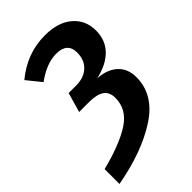

<svg xmlns="http://www.w3.org/2000/svg" viewBox="-243 -796 996 996"><g transform="rotate(-45 254.5 -298.5)"><path d="M495 -538Q495 -468 451 -422.5Q407 -377 324 -358Q392 -354 432 -318Q472 -282 472 -218Q472 -90 344.5 -7.5Q217 75 18 111V2Q164 -35 241.5 -85.5Q319 -136 319 -220Q319 -262 291.5 -281.5Q264 -301 205 -301H134L165 -409H220Q277 -409 311 -440.5Q345 -472 345 -526Q345 -599 264 -599Q192 -599 113 -541L50 -619Q157 -708 289 -708Q386 -708 440.5 -661Q495 -614 495 -538Z"/></g></svg>

Font: Fira Sans SemiBold
Style: Italic
Weight: 600
Italic angle: -8°
Designer: bBox Type GmbH & Carrois Corporate GbR & Edenspiekermann AG
Foundry: bBox Type GmbH & Carrois Corporate GbR & Edenspiekermann AG
Version: Version 4.301